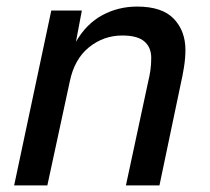

<svg xmlns="http://www.w3.org/2000/svg" viewBox="-20 -564 640 584"><path d="M23 0 136 -532H229L211 -437Q243 -492 291.5 -518Q340 -544 397 -544Q473 -544 508.5 -507Q544 -470 544 -412Q544 -387 539.5 -359Q535 -331 530 -310L465 0H363L431 -317Q435 -333 437.5 -350.5Q440 -368 440 -388Q440 -420 419 -438Q398 -456 352 -456Q295 -456 250.5 -420Q206 -384 192 -315L124 0Z"/></svg>

Font: Geist Mono Medium
Style: Italic
Weight: 500
Italic angle: -12°
Monospace: yes
Designer: Basement.studio, Andrés Briganti, Mateo Zaragoza
Foundry: Basement.studio, Vercel, Andrés Briganti, Guido Ferreyra, Mateo Zaragoza
Version: Version 1.500; ttfautohint (v1.8.4.7-5d5b)